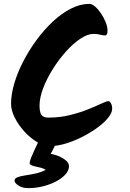

<svg xmlns="http://www.w3.org/2000/svg" viewBox="-20 -767 669 991"><path d="M535 -609Q535 -594 531 -589Q527 -584 522 -584Q511 -584 497 -588Q483 -592 463 -592Q432 -592 394.5 -567Q357 -542 320 -500.5Q283 -459 252 -409.5Q221 -360 202.5 -311Q184 -262 184 -221Q184 -201 188 -187Q192 -173 202 -166.5Q212 -160 230 -160Q289 -160 341 -173Q393 -186 434 -202.5Q475 -219 502.5 -232Q530 -245 540 -245Q546 -245 552.5 -234Q559 -223 559 -206Q559 -185 538 -159Q517 -133 482 -107.5Q447 -82 404.5 -60.5Q362 -39 319 -26Q276 -13 239 -13Q206 -13 171 -34Q136 -55 105.5 -88.5Q75 -122 56 -160Q37 -198 37 -231Q37 -279 53.5 -335.5Q70 -392 100 -450Q130 -508 169 -561Q208 -614 253 -656Q298 -698 346 -722.5Q394 -747 441 -747Q455 -747 471 -733Q487 -719 501.5 -697.5Q516 -676 525.5 -652.5Q535 -629 535 -609ZM277 -56Q277 -48 269 -28.5Q261 -9 249 14Q237 37 223 56L200 42Q205 36 215 31.5Q225 27 235 27Q250 27 274 35.5Q298 44 317 58.5Q336 73 336 91Q336 113 318 133Q300 153 270 169Q240 185 202.5 194.5Q165 204 126 204Q95 204 75 190.5Q55 177 55 166Q55 154 70 148Q85 142 109 138.5Q133 135 161.5 129Q190 123 216 110Q207 103 193.5 99.5Q180 96 166 93Q152 90 142.5 86Q133 82 133 75Q133 66 140 48.5Q147 31 156.5 10Q166 -11 175.5 -30Q185 -49 189 -60Q193 -71 205 -75.5Q217 -80 231 -80Q248 -80 262.5 -75Q277 -70 277 -56Z"/></svg>

Font: Kalam Variable Light
Style: Regular
Weight: 300
Designer: Lipi Raval, Jonny Pinhorn
Foundry: Indian Type Foundry
Version: Version 3.000